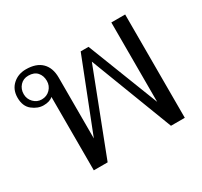

<svg xmlns="http://www.w3.org/2000/svg" viewBox="-122 -726 938 890"><g transform="rotate(-30 347.5 -281.5)"><path d="M145 -393Q128 -377 95 -377Q64 -377 35.5 -399.5Q7 -422 7 -468Q7 -511 35.5 -537Q64 -563 106 -563Q161 -563 190 -534.5Q219 -506 219 -454V-128L368 -508H410L558 -128V-553H632V0H558L389 -441L219 0H145ZM164 -468Q164 -496 148 -514Q132 -532 101 -532Q74 -532 57 -513.5Q40 -495 40 -468Q40 -442 58 -423.5Q76 -405 101 -405Q128 -405 146 -423.5Q164 -442 164 -468Z"/></g></svg>

Font: Taviraj Light
Style: Regular
Weight: 300
Designer: Katatrad Team
Foundry: CadsonDemak
Version: Version 1.001